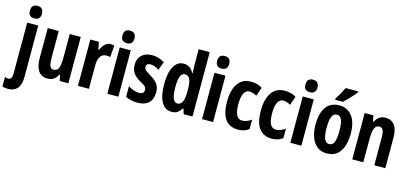

<svg xmlns="http://www.w3.org/2000/svg" viewBox="-106 -1357 4669 2189"><g transform="rotate(15 2228.5 -263.0)"><path d="M51 -687Q51 -762 122 -762Q193 -762 193 -687Q193 -614 122 -614Q51 -614 51 -687ZM42 240Q24 240 6.5 237.5Q-11 235 -28 229V117Q-7 126 13 126Q57 126 57 52V-547H187V59Q187 152 149 195.5Q111 239 42 240Z M689 -547V0H587L572 -70H565Q527 10 444 10Q371 10 335 -43Q299 -96 299 -190V-547H429V-229Q429 -168 441 -137Q453 -106 481 -106Q530 -106 544.5 -148.5Q559 -191 559 -269V-547Z M1039 -557Q1059 -557 1084 -550L1072 -411Q1054 -418 1026 -418Q980 -418 956 -380.5Q932 -343 932 -279V0H802V-547H902L921 -457H927Q943 -496 971.5 -526.5Q1000 -557 1039 -557Z M1214 -762Q1285 -762 1285 -687Q1285 -614 1214 -614Q1143 -614 1143 -687Q1143 -762 1214 -762ZM1279 -547V0H1149V-547Z M1683 -160Q1683 -77 1637 -33.5Q1591 10 1508 10Q1427 10 1365 -21V-147Q1391 -129 1426 -116Q1461 -103 1496 -103Q1553 -103 1553 -153Q1553 -173 1538.5 -190.5Q1524 -208 1471 -235Q1420 -263 1392 -303Q1364 -343 1364 -402Q1364 -474 1409 -515.5Q1454 -557 1532 -557Q1572 -557 1607.5 -546Q1643 -535 1677 -514L1641 -414Q1618 -430 1592 -440.5Q1566 -451 1539 -451Q1490 -451 1490 -408Q1490 -394 1496 -383.5Q1502 -373 1519 -361Q1536 -349 1570 -328Q1620 -299 1651.5 -261Q1683 -223 1683 -160Z M1908 10Q1829 10 1787.5 -65.5Q1746 -141 1746 -274Q1746 -408 1787.5 -482.5Q1829 -557 1904 -557Q1982 -557 2023 -477H2028Q2027 -509 2025.5 -531.5Q2024 -554 2024 -570V-760H2154V0H2050L2032 -60H2024Q2000 -23 1974 -6.5Q1948 10 1908 10ZM1947 -99Q1986 -99 2005 -137Q2024 -175 2024 -257V-288Q2024 -369 2006 -406.5Q1988 -444 1947 -444Q1878 -444 1878 -275Q1878 -99 1947 -99Z M2332 -762Q2403 -762 2403 -687Q2403 -614 2332 -614Q2261 -614 2261 -687Q2261 -762 2332 -762ZM2397 -547V0H2267V-547Z M2695 10Q2592 10 2541 -59Q2490 -128 2490 -271Q2490 -354 2512 -418.5Q2534 -483 2580 -520Q2626 -557 2697 -557Q2738 -557 2770.5 -548Q2803 -539 2831 -521L2795 -417Q2750 -444 2707 -444Q2667 -444 2644.5 -400Q2622 -356 2622 -271Q2622 -102 2709 -102Q2765 -102 2820 -142V-31Q2794 -10 2761.5 0Q2729 10 2695 10Z M3094 10Q2991 10 2940 -59Q2889 -128 2889 -271Q2889 -354 2911 -418.5Q2933 -483 2979 -520Q3025 -557 3096 -557Q3137 -557 3169.5 -548Q3202 -539 3230 -521L3194 -417Q3149 -444 3106 -444Q3066 -444 3043.5 -400Q3021 -356 3021 -271Q3021 -102 3108 -102Q3164 -102 3219 -142V-31Q3193 -10 3160.5 0Q3128 10 3094 10Z M3374 -762Q3445 -762 3445 -687Q3445 -614 3374 -614Q3303 -614 3303 -687Q3303 -762 3374 -762ZM3439 -547V0H3309V-547Z M3948 -275Q3948 -199 3927.5 -134Q3907 -69 3861 -29.5Q3815 10 3739 10Q3668 10 3622 -29Q3576 -68 3554 -133Q3532 -198 3532 -275Q3532 -358 3553.5 -421.5Q3575 -485 3621.5 -521Q3668 -557 3741 -557Q3836 -557 3892 -484.5Q3948 -412 3948 -275ZM3664 -273Q3664 -188 3682 -144Q3700 -100 3740 -100Q3781 -100 3798 -143.5Q3815 -187 3815 -275Q3815 -361 3798 -404Q3781 -447 3740 -447Q3700 -447 3682 -404.5Q3664 -362 3664 -273ZM3906 -757Q3893 -738 3869 -711Q3845 -684 3818 -656Q3791 -628 3768 -606H3675V-619Q3701 -659 3721 -695.5Q3741 -732 3757 -766H3906Z M4286 -557Q4355 -557 4392.5 -507Q4430 -457 4430 -362V0H4300V-324Q4300 -382 4288 -411.5Q4276 -441 4244 -441Q4203 -441 4186.5 -401Q4170 -361 4170 -263V0H4040V-547H4143L4157 -477H4165Q4202 -557 4286 -557Z"/></g></svg>

Font: Noto Sans Thai ExtCond
Style: Bold
Weight: 700
Width: 2
Designer: Monotype Design Team
Foundry: Monotype Imaging Inc.
Version: Version 2.002; ttfautohint (v1.8.4.7-5d5b)